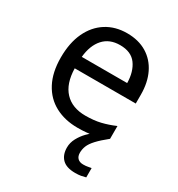

<svg xmlns="http://www.w3.org/2000/svg" viewBox="-181 -663 926 1000"><g transform="rotate(30 282.0 -163.0)"><path d="M389 116Q389 138 401 149.5Q413 161 434 161Q451 161 462.5 158.5Q474 156 482 155V211Q468 215 454 217.5Q440 220 420 220Q367 220 342 195Q317 170 317 126Q317 97 331.5 70Q346 43 367.5 21Q389 -1 409 -15L489 -25Q449 7 427 31Q405 55 397 75Q389 95 389 116ZM292 -546Q361 -546 410.5 -516Q460 -486 486.5 -431.5Q513 -377 513 -304V-251H146Q148 -160 192.5 -112.5Q237 -65 317 -65Q368 -65 407.5 -74.5Q447 -84 489 -102V-25Q448 -7 408 1.5Q368 10 313 10Q237 10 178.5 -21Q120 -52 87.5 -113.5Q55 -175 55 -264Q55 -352 84.5 -415Q114 -478 167.5 -512Q221 -546 292 -546ZM291 -474Q228 -474 191.5 -433.5Q155 -393 148 -321H421Q420 -389 389 -431.5Q358 -474 291 -474Z"/></g></svg>

Font: Noto Sans Balinese
Style: Regular
Weight: 400
Designer: Aditya Bayu, David Williams
Foundry: David Williams
Version: Version 2.003